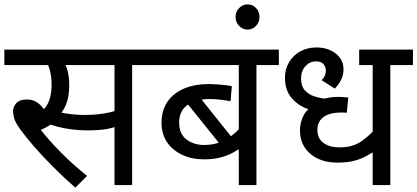

<svg xmlns="http://www.w3.org/2000/svg" viewBox="-20 -850 1917 882"><path d="M245 -551 273 -566Q284 -550 291 -523Q298 -496 298 -458Q298 -414 287.5 -381.5Q277 -349 258 -328L257 -319Q239 -296 214.5 -279Q190 -262 159 -250L163 -259Q204 -206 260.5 -149Q317 -92 380 -42L326 12Q270 -37 220.5 -87Q171 -137 133 -181Q95 -225 73 -256Q51 -287 45.5 -305Q40 -323 40 -340Q40 -359 55 -376Q70 -393 104 -393Q129 -393 147.5 -381.5Q166 -370 181 -349.5Q196 -329 209 -300L148 -331Q176 -339 190.5 -359Q205 -379 211 -405.5Q217 -432 217 -458Q217 -496 210 -523.5Q203 -551 194 -564L237 -551H0V-622H417V-551ZM587 -551V0H506V-551H396V-622H691V-551ZM369 -322Q403 -322 431 -325Q459 -328 487 -334.5Q515 -341 547 -353V-280Q504 -263 468.5 -257Q433 -251 380 -251Q347 -251 310.5 -255.5Q274 -260 242 -268.5Q210 -277 190 -287L210 -347Q230 -340 256 -334Q282 -328 311 -325Q340 -322 369 -322Z M1261 -551H1158V0H1077V-201L1092 -175Q1074 -162 1049.5 -148.5Q1025 -135 992.5 -126.5Q960 -118 917 -118Q861 -118 816.5 -139Q772 -160 747 -197.5Q722 -235 722 -286Q722 -343 749.5 -383Q777 -423 826.5 -443.5Q876 -464 941 -464Q955 -464 975 -462.5Q995 -461 1014.5 -459Q1034 -457 1045 -454L1039 -385Q1019 -389 994 -392Q969 -395 944 -395Q878 -395 840.5 -367.5Q803 -340 803 -287Q803 -235 836.5 -209.5Q870 -184 918 -184Q959 -184 991.5 -197Q1024 -210 1048.5 -230Q1073 -250 1090 -271L1077 -220V-551H676V-622H1261ZM881 -424 1053 -209 1007 -167 819 -401Z M1062 -772Q1062 -796 1078.5 -813Q1095 -830 1117 -830Q1140 -830 1156 -813Q1172 -796 1172 -772Q1172 -748 1156 -731Q1140 -714 1117 -714Q1095 -714 1078.5 -731Q1062 -748 1062 -772Z M1877 -551H1773V0H1692V-186L1710 -161Q1686 -146 1661.5 -132.5Q1637 -119 1605.5 -111Q1574 -103 1530 -103Q1453 -103 1405.5 -143.5Q1358 -184 1358 -251Q1358 -283 1371 -312.5Q1384 -342 1413 -363Q1415 -365 1417 -369.5Q1419 -374 1423 -376Q1446 -391 1475 -398Q1504 -405 1535 -405Q1546 -405 1559.5 -404Q1573 -403 1580 -402L1573 -332Q1567 -333 1558.5 -333Q1550 -333 1545 -333Q1512 -333 1488 -324Q1464 -315 1451 -297.5Q1438 -280 1438 -254Q1438 -213 1466.5 -193Q1495 -173 1539 -173Q1600 -173 1639.5 -200.5Q1679 -228 1706 -261L1692 -209V-551H1630V-622H1877ZM1472 -330Q1421 -336 1379.5 -355Q1338 -374 1313.5 -408Q1289 -442 1289 -493Q1289 -533 1308 -564.5Q1327 -596 1359.5 -614Q1392 -632 1434 -632Q1487 -632 1522.5 -604Q1558 -576 1558 -531Q1558 -507 1548 -485.5Q1538 -464 1518 -443L1457 -482Q1468 -492 1472.5 -503.5Q1477 -515 1477 -526Q1477 -541 1467 -554.5Q1457 -568 1431 -568Q1403 -568 1383 -546Q1363 -524 1363 -489Q1363 -454 1381 -434.5Q1399 -415 1426.5 -406.5Q1454 -398 1483 -396Z"/></svg>

Font: Noto Sans Devanagari
Style: Regular
Weight: 400
Designer: Jelle Bosma - Monotype Design Team
Foundry: Monotype Imaging Inc.
Version: Version 2.003